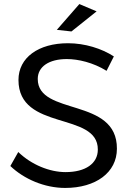

<svg xmlns="http://www.w3.org/2000/svg" viewBox="-20 -920 652 946"><path d="M371 -900 260 -773 332 -765 456 -864ZM505 -571 541 -642C481 -681 398 -707 315 -707C169 -707 71 -636 71 -526C71 -272 463 -372 462 -183C462 -114 401 -72 303 -72C225 -72 135 -108 70 -171L31 -102C98 -38 199 6 301 6C452 6 556 -70 556 -187C558 -443 166 -347 166 -531C166 -592 222 -629 309 -629C365 -629 439 -612 505 -571Z"/></svg>

Font: Juman Normal
Style: Regular
Weight: 300
Designer: Bandar Raffah (Arabic) Julieta Ulanovsky (Latin)
Foundry: Caramella
Version: Version 5.022;PS 005.022;hotconv 1.0.88;makeotf.lib2.5.64775